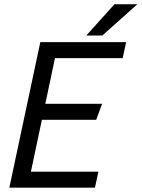

<svg xmlns="http://www.w3.org/2000/svg" viewBox="-20 -860 649 880"><path d="M164.8 -667H558.2L542.3 -593.7H232L187.7 -384.2H448L420.7 -310.8H172L121.7 -73.3H431L415.2 0H22.8ZM609.3 -840.3 448.7 -697H375.3L504.3 -840.3Z"/></svg>

Font: Epunda Sans Light
Style: Italic
Weight: 300
Italic angle: -12.0243°
Designer: Simon Atzbach
Foundry: typofactur
Version: Version 2.204